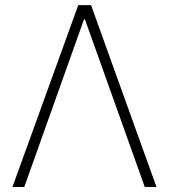

<svg xmlns="http://www.w3.org/2000/svg" viewBox="-20 -748 676 768"><path d="M77.1 0H29.8L293 -727.5H344.2L606 0H559.1L319.8 -670.4H315.9Z"/></svg>

Font: Inter Extra Light
Style: Regular
Weight: 200
Designer: Rasmus Andersson
Foundry: rsms
Version: Version 4.000;git-3c8e0fc